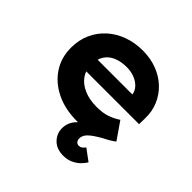

<svg xmlns="http://www.w3.org/2000/svg" viewBox="-186 -717 1097 1097"><g transform="rotate(45 362.0 -168.5)"><path d="M471 205Q417 205 386 173.5Q355 142 355 99Q355 57 382 24Q409 -9 457 -37Q505 -65 567 -92L594 -44Q532 -12 499 14Q466 40 466 70Q466 84 473.5 93Q481 102 493 102Q505 102 513.5 96Q522 90 531 78L600 129Q590 147 572 164.5Q554 182 528.5 193.5Q503 205 471 205ZM388 10Q291 10 218.5 -25.5Q146 -61 106 -122.5Q66 -184 66 -263Q66 -326 89 -377Q112 -428 153 -465Q194 -502 249 -522Q304 -542 368 -542Q430 -542 482 -522.5Q534 -503 572.5 -467Q611 -431 632 -382Q653 -333 651 -274L650 -229H171L148 -322H520L503 -302V-322Q500 -347 481.5 -367Q463 -387 434 -398.5Q405 -410 370 -410Q325 -410 290 -395.5Q255 -381 235.5 -351Q216 -321 216 -275Q216 -231 239.5 -198Q263 -165 306.5 -146Q350 -127 409 -127Q460 -127 494.5 -139.5Q529 -152 557 -171L629 -67Q596 -42 556.5 -24.5Q517 -7 474.5 1.5Q432 10 388 10Z"/></g></svg>

Font: Lexend Exa
Style: Bold
Weight: 700
Designer: Bonnie Shaver-Troup, Thomas Jockin
Foundry: Lexend
Version: Version 1.007